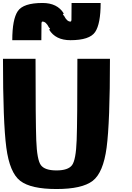

<svg xmlns="http://www.w3.org/2000/svg" viewBox="-20 -1270 884 1290"><path d="M500 -875H718.8Q718.8 -447.3 696.3 -278.3Q673.8 -109.4 602.5 -54.7Q531.2 0 359.4 0Q187.5 0 116.2 -54.7Q44.9 -109.4 22.5 -278.3Q0 -447.3 0 -875H218.8Q218.8 -460.9 223.6 -328.1Q228.5 -195.3 254.9 -160.2Q281.2 -125 359.4 -125Q437.5 -125 463.9 -160.2Q490.2 -195.3 495.1 -328.1Q500 -460.9 500 -875ZM257.8 -1000H62.5Q62.5 -1140.6 99.6 -1195.3Q136.7 -1250 265.6 -1250Q365.2 -1250 408.2 -1179.7Q408.2 -1179.7 402.3 -1171.9Q410.2 -1164.1 410.2 -1164.1Q429.7 -1125 453.1 -1125Q459 -1125 460 -1134.8Q460.9 -1144.5 460.9 -1250H656.2Q656.2 -1109.4 619.1 -1054.7Q582 -1000 453.1 -1000Q353.5 -1000 310.5 -1070.3Q310.5 -1070.3 316.4 -1078.1Q308.6 -1085.9 308.6 -1085.9Q289.1 -1125 265.6 -1125Q259.8 -1125 258.8 -1115.2Q257.8 -1105.5 257.8 -1000Z"/></svg>

Font: CraftyPE
Style: Regular
Weight: 400
Designer: Erek Butcher
Foundry: Haunted Coop
Version: Version 0.018;April 4, 2024;FontCreator 15.0.0.2962 64-bit